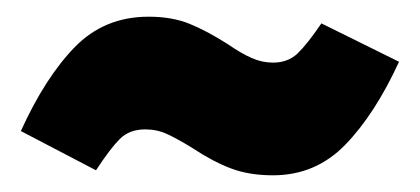

<svg xmlns="http://www.w3.org/2000/svg" viewBox="-20 -438 503 230"><path d="M210 -261Q192 -272 180 -277.5Q168 -283 154 -283Q135 -283 123.5 -271.5Q112 -260 95 -234L5 -281Q34 -345 69.5 -381.5Q105 -418 158 -418Q186 -418 207 -409.5Q228 -401 253 -385Q269 -374 281.5 -368.5Q294 -363 307 -363Q325 -363 336.5 -374Q348 -385 365 -410L458 -364Q429 -301 393.5 -264.5Q358 -228 307 -228Q278 -228 256 -236.5Q234 -245 210 -261Z"/></svg>

Font: Fira Sans Extra Condensed Black
Style: Regular
Weight: 900
Width: 1
Designer: Carrois Corporate & Edenspiekermann AG
Foundry: Carrois Corporate GbR & Edenspiekermann AG
Version: Version 4.203